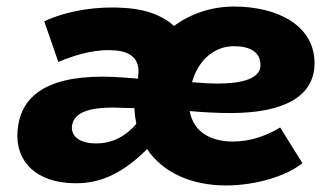

<svg xmlns="http://www.w3.org/2000/svg" viewBox="-20 -551 1011 586"><path d="M184 7C262 14 338 -5 429 -96C476 -25 564 15 669 15C764 15 856 -15 903 -53L835 -162C796 -138 746 -119 691 -119C622 -119 570 -149 559 -212C604 -208 646 -206 684 -206C847 -206 940 -257 940 -358C940 -473 828 -531 694 -531C625 -531 562 -509 511 -472C478 -502 430 -521 371 -526C276 -534 184 -518 115 -486L158 -362C220 -388 279 -402 333 -397C389 -392 409 -361 401 -316H402L401 -311L363 -314C164 -330 55 -282 36 -171C18 -69 80 -2 184 7ZM200 -169C207 -210 258 -226 349 -222L390 -221C391 -204 393 -188 396 -173C351 -120 299 -110 257 -114C218 -118 195 -139 200 -169ZM566 -300C584 -364 631 -410 694 -410C742 -410 775 -393 775 -352C775 -310 716 -296 645 -296C619 -296 592 -298 566 -300Z"/></svg>

Font: Fixel Display ExtraBold
Style: Italic
Weight: 800
Italic angle: -10°
Designer: AlfaBravo + MacPaw
Foundry: Kyrylo Tkachov, Marchela Mozhyna, Serhii Makarenko, Maria Weinstein, Zakhar Kryvoshyya
Version: Version 1.210;Glyphs 3.2 (3217)